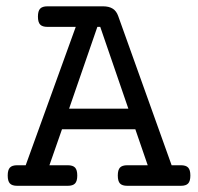

<svg xmlns="http://www.w3.org/2000/svg" viewBox="-20 -600 640 620"><path d="M361.8 -547.9 534.2 -66.4H564Q580.6 -66.4 587.6 -58.8Q594.7 -51.3 594.7 -33.2Q594.7 -15.1 587.6 -7.6Q580.6 0 564 0H391.1Q374.5 0 367.4 -7.6Q360.4 -15.1 360.4 -33.2Q360.4 -51.3 367.4 -58.8Q374.5 -66.4 391.1 -66.4H457L417 -182.6H180.2L139.6 -66.4H198.7Q215.3 -66.4 222.4 -58.8Q229.5 -51.3 229.5 -33.2Q229.5 -15.1 222.4 -7.6Q215.3 0 198.7 0H35.6Q19 0 12 -7.6Q4.9 -15.1 4.9 -33.2Q4.9 -51.3 12 -58.8Q19 -66.4 35.6 -66.4H63L224.6 -513.2H133.3Q116.7 -513.2 109.6 -520.8Q102.5 -528.3 102.5 -546.4Q102.5 -564.5 109.6 -572Q116.7 -579.6 133.3 -579.6H312.5Q332 -579.6 344 -572Q356 -564.5 361.8 -547.9ZM294.4 -513.2 203.1 -249H394.5L303.7 -513.2Z"/></svg>

Font: Courier Prime
Style: Regular
Weight: 400
Designer: Alan Dague-Greene, Quote-Unquote Apps
Foundry: Quote-Unquote Apps
Version: Version 3.018